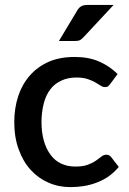

<svg xmlns="http://www.w3.org/2000/svg" viewBox="-20 -748 520 775"><path d="M454.6 -449.2 425.8 -410.2Q420.4 -402.8 416.5 -399.9Q412.6 -396.5 403.3 -396.5Q395 -396.5 386.2 -402.3Q369.1 -412.6 363.8 -416Q347.7 -424.3 333 -429.2Q314.5 -435.1 288.1 -435.1Q253.9 -435.1 227.1 -422.4Q199.7 -409.7 183.1 -387.2Q165 -363.8 156.7 -330.6Q147.5 -294.9 147.5 -255.4Q147.5 -213.9 157.2 -179.2Q167 -145.5 184.6 -122.6Q202.1 -99.1 227.5 -87.4Q252.4 -75.7 284.2 -75.7Q314.5 -75.7 334.5 -83Q354 -90.3 367.2 -99.6Q377.9 -106.9 389.6 -116.2Q398.4 -123.5 409.2 -123.5Q421.9 -123.5 429.2 -113.3L459.5 -74.2Q440.9 -52.2 418.5 -36.1Q397.5 -21.5 371.1 -11.2Q342.3 -0.5 318.8 2.9Q292 7.3 264.6 7.3Q216.3 7.3 175.8 -10.7Q134.8 -28.3 104 -62Q73.2 -95.7 55.7 -144.5Q37.6 -192.9 37.6 -255.4Q37.6 -311.5 53.7 -360.4Q69.3 -407.7 100.6 -443.4Q130.9 -478 176.3 -498.5Q221.2 -518.1 281.7 -518.1Q337.4 -518.1 379.4 -500Q422.9 -481 454.6 -449.2ZM334 -728H438.5L317.9 -598.6Q309.1 -589.4 302.7 -585.9Q295.4 -582.5 282.2 -582.5H217.8L290.5 -703.6Q296.9 -715.8 307.1 -722.2Q315.9 -728 334 -728Z"/></svg>

Font: Lato-SemiBold
Style: Regular
Weight: 500
Designer: Lukasz Dziedzic with Adam Twardoch and Botio Nikoltchev
Foundry: tyPoland Lukasz Dziedzic
Version: ""